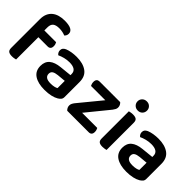

<svg xmlns="http://www.w3.org/2000/svg" viewBox="43 -1379 2089 2089"><g transform="rotate(45 1087.0 -335.0)"><path d="M186 -442H367Q372 -434 376 -421.5Q380 -409 380 -394Q380 -368 368 -356Q356 -344 336 -344H192V-1Q183 1 168 4Q153 7 134 7Q99 7 82 -6Q65 -19 65 -52V-494Q65 -542 80 -576Q95 -610 122 -632Q149 -654 186 -664.5Q223 -675 267 -675Q400 -675 400 -605Q400 -589 393.5 -576.5Q387 -564 378 -556Q359 -564 335.5 -569Q312 -574 286 -574Q234 -574 210 -554Q186 -534 186 -489Z M643 -81Q672 -81 696 -86.5Q720 -92 731 -100V-211L634 -202Q594 -198 573 -184.5Q552 -171 552 -142Q552 -113 573.5 -97Q595 -81 643 -81ZM639 -488Q737 -488 795.5 -446Q854 -404 854 -316V-85Q854 -61 842 -47Q830 -33 812 -22Q784 -5 741 5Q698 15 643 15Q543 15 485.5 -23.5Q428 -62 428 -139Q428 -206 470.5 -241.5Q513 -277 594 -285L731 -299V-317Q731 -355 703.5 -373Q676 -391 626 -391Q587 -391 550 -381.5Q513 -372 484 -358Q473 -366 465.5 -379.5Q458 -393 458 -409Q458 -429 467.5 -441.5Q477 -454 498 -464Q527 -476 564 -482Q601 -488 639 -488Z M980 0Q968 -11 961 -25Q954 -39 954 -56Q954 -73 961.5 -87.5Q969 -102 980 -116L1192 -374H972Q967 -382 963 -395.5Q959 -409 959 -424Q959 -450 971 -462Q983 -474 1003 -474H1321Q1333 -463 1340 -449Q1347 -435 1347 -417Q1347 -401 1339.5 -386.5Q1332 -372 1321 -358L1110 -99H1343Q1348 -91 1352 -78Q1356 -65 1356 -50Q1356 -24 1344 -12Q1332 0 1312 0Z M1458 -470Q1466 -472 1481.5 -475Q1497 -478 1515 -478Q1551 -478 1567.5 -465Q1584 -452 1584 -419V-1Q1576 1 1560.5 4Q1545 7 1527 7Q1491 7 1474.5 -6Q1458 -19 1458 -52ZM1448 -615Q1448 -644 1468.5 -664.5Q1489 -685 1521 -685Q1553 -685 1573 -664.5Q1593 -644 1593 -615Q1593 -585 1573 -564.5Q1553 -544 1521 -544Q1489 -544 1468.5 -564.5Q1448 -585 1448 -615Z M1902 -81Q1931 -81 1955 -86.5Q1979 -92 1990 -100V-211L1893 -202Q1853 -198 1832 -184.5Q1811 -171 1811 -142Q1811 -113 1832.5 -97Q1854 -81 1902 -81ZM1898 -488Q1996 -488 2054.5 -446Q2113 -404 2113 -316V-85Q2113 -61 2101 -47Q2089 -33 2071 -22Q2043 -5 2000 5Q1957 15 1902 15Q1802 15 1744.5 -23.5Q1687 -62 1687 -139Q1687 -206 1729.5 -241.5Q1772 -277 1853 -285L1990 -299V-317Q1990 -355 1962.5 -373Q1935 -391 1885 -391Q1846 -391 1809 -381.5Q1772 -372 1743 -358Q1732 -366 1724.5 -379.5Q1717 -393 1717 -409Q1717 -429 1726.5 -441.5Q1736 -454 1757 -464Q1786 -476 1823 -482Q1860 -488 1898 -488Z"/></g></svg>

Font: Baloo Bhaina 2 SemiBold
Style: Regular
Weight: 600
Designer: Yesha Goshar, Manish Minz, Shuchita Grover and Ek Type
Foundry: Ek Type
Version: Version 1.640;hotconv 1.0.111;makeotfexe 2.5.65597; ttfautoh